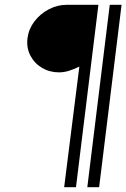

<svg xmlns="http://www.w3.org/2000/svg" viewBox="-20 -720 524 796"><path d="M246 56 309 -444Q287 -433 266 -426.5Q245 -420 225 -420Q186 -420 154.5 -438.5Q123 -457 106 -489.5Q89 -522 94 -562Q99 -600 122.5 -631Q146 -662 181.5 -681Q217 -700 256 -700H388L295 56ZM342 56 435 -700H484L391 56Z"/></svg>

Font: Kulim Park ExtraLight
Style: Italic
Weight: 275
Italic angle: -8°
Designer: Noponies / Dale Sattler
Foundry: Noponies
Version: Version 1.000; ttfautohint (v1.8.3)